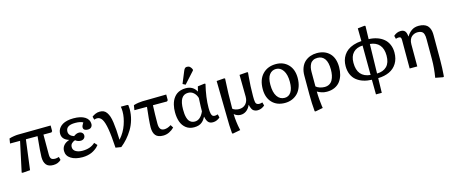

<svg xmlns="http://www.w3.org/2000/svg" viewBox="-56 -1574 6062 2581"><g transform="rotate(-15 2975.0 -283.5)"><path d="M501 14.2Q433.6 14.2 403.3 -22.9Q373 -60.1 373 -130.9Q373 -196.3 395 -416H232.9L179.2 0L74.2 7.8L62 2L151.9 -416H12.2L22.9 -482.9Q50.8 -492.7 88.4 -498.3Q126 -503.9 147 -503.9L602.1 -508.8V-430.2L587.9 -416H477.1V-138.2Q477.1 -96.7 492.2 -79.3Q507.3 -62 548.8 -62Q569.3 -62 599.1 -71.8L610.8 -27.8Q592.3 -9.3 563.5 2.4Q534.7 14.2 501 14.2Z M908.2 14.2Q808.6 14.2 747.8 -24.2Q687 -62.5 687 -130.9Q687 -174.3 713.1 -206.5Q739.3 -238.8 791 -255.9V-257.8Q696.3 -288.1 696.3 -368.2Q696.3 -391.1 703.6 -412.6Q710.9 -434.1 728 -454.3Q745.1 -474.6 770.5 -489.7Q795.9 -504.9 834.7 -513.9Q873.5 -522.9 921.4 -522.9Q1023.9 -522.9 1080.6 -486.6Q1137.2 -450.2 1137.2 -388.2Q1137.2 -361.3 1120.8 -343.8Q1104.5 -326.2 1071.3 -326.2Q1043.5 -326.2 1026.9 -337.6Q1010.3 -349.1 1010.3 -371.1Q1010.3 -375.5 1010.7 -379.6Q1011.2 -383.8 1012.9 -388.7Q1014.6 -393.6 1015.9 -396.7Q1017.1 -399.9 1020.5 -406Q1023.9 -412.1 1025.1 -414.6Q1026.4 -417 1031 -424.8Q1035.6 -432.6 1037.1 -435.1Q1001 -457 928.2 -457Q798.3 -457 798.3 -370.1Q798.3 -340.3 817.9 -319.6Q837.4 -298.8 870.1 -289.1Q908.2 -317.9 942.4 -317.9Q970.2 -317.9 987.3 -302.2Q1004.4 -286.6 1004.4 -263.2Q1004.4 -239.3 987.1 -222.7Q969.7 -206.1 941.4 -206.1Q899.9 -206.1 867.2 -232.9Q839.4 -224.1 819.8 -204.8Q800.3 -185.5 800.3 -153.8Q800.3 -113.3 836.9 -91.6Q873.5 -69.8 930.2 -69.8Q1041.5 -69.8 1106.4 -131.8L1142.1 -92.8Q1131.8 -79.1 1118.9 -66.2Q1106 -53.2 1084.2 -38.1Q1062.5 -22.9 1038.1 -11.7Q1013.7 -0.5 979.5 6.8Q945.3 14.2 908.2 14.2Z M1444.8 17.1 1367.2 4.9Q1357.4 -164.1 1340.6 -260.7Q1323.7 -357.4 1297.4 -399.2Q1271 -440.9 1229 -440.9Q1213.4 -440.9 1189 -433.1L1177.2 -477.1Q1195.8 -492.2 1224.4 -505.1Q1252.9 -518.1 1287.1 -518.1Q1318.4 -518.1 1341.6 -507.3Q1364.7 -496.6 1381.8 -471.7Q1398.9 -446.8 1410.2 -414.1Q1421.4 -381.3 1428.7 -329.6Q1436 -277.8 1440.2 -221.2Q1444.3 -164.6 1446.8 -85L1452.1 -89.8Q1518.6 -164.6 1551.8 -260.5Q1585 -356.4 1585 -439Q1585 -475.6 1579.1 -508.8H1669.9L1682.1 -502.9Q1686 -466.8 1686 -448.2Q1686 -373 1665.8 -301.8Q1645.5 -230.5 1610.1 -172.1Q1574.7 -113.8 1533.7 -67.4Q1492.7 -21 1444.8 17.1Z M2030.8 14.2Q1957.5 14.2 1925.8 -23.9Q1894 -62 1894 -134.8Q1894 -173.8 1901.6 -262.2Q1909.2 -350.6 1918 -416H1743.2L1753.9 -482.9Q1781.7 -492.7 1819.3 -498.3Q1856.9 -503.9 1877 -503.9L2210.9 -508.8V-430.2L2196.8 -416H2001Q1995.1 -291.5 1995.1 -161.1Q1995.1 -111.3 2012.5 -87.6Q2029.8 -64 2065.9 -64Q2111.3 -64 2161.1 -96.2L2186 -56.2Q2155.8 -24.9 2115.5 -5.4Q2075.2 14.2 2030.8 14.2Z M2497.1 -568.8 2459 -588.9 2526.9 -753.9Q2536.1 -776.4 2546.6 -786.6Q2557.1 -796.9 2575.7 -796.9Q2600.6 -796.9 2616.2 -783Q2631.8 -769 2643.1 -744.1L2642.1 -729ZM2460.9 14.2Q2395 14.2 2349.6 -21Q2304.2 -56.2 2283.4 -114Q2262.7 -171.9 2262.7 -248Q2262.7 -273.4 2265.1 -298.1Q2267.6 -322.8 2274.4 -350.6Q2281.2 -378.4 2292 -402.6Q2302.7 -426.8 2320.1 -449.2Q2337.4 -471.7 2359.9 -487.8Q2382.3 -503.9 2414.1 -513.4Q2445.8 -522.9 2483.9 -522.9Q2586.9 -522.9 2631.8 -437L2634.8 -445.8L2649.9 -504.9L2744.6 -517.1L2757.8 -511.2Q2713.9 -329.6 2713.9 -187Q2713.9 -136.2 2720.7 -108.6Q2727.5 -81.1 2739 -72.5Q2750.5 -64 2770 -64Q2782.7 -64 2811 -71.8L2821.8 -25.9Q2805.2 -10.3 2779.1 2Q2752.9 14.2 2722.7 14.2Q2678.2 14.2 2656.7 -12Q2635.3 -38.1 2626 -86.9H2623Q2612.8 -66.4 2601.6 -51.3Q2590.3 -36.1 2571.5 -19.8Q2552.7 -3.4 2524.7 5.4Q2496.6 14.2 2460.9 14.2ZM2489.7 -58.1Q2567.9 -58.1 2615.7 -166Q2614.7 -199.2 2622.1 -351.1Q2608.4 -397 2576.4 -426Q2544.4 -455.1 2499 -455.1Q2377 -455.1 2377 -255.9Q2377 -221.7 2379.6 -194.3Q2382.3 -167 2389.9 -140.6Q2397.5 -114.3 2409.9 -96.9Q2422.4 -79.6 2442.6 -68.8Q2462.9 -58.1 2489.7 -58.1Z M2942.9 230 2930.7 225.1Q2920.9 116.2 2920.9 -14.2L2912.6 -508.8L3018.6 -517.1L3030.8 -512.2Q3018.6 -310.5 3018.6 -95.2Q3031.7 -82 3057.9 -74Q3084 -65.9 3106 -65.9Q3165.5 -65.9 3200.2 -103.3Q3234.9 -140.6 3234.9 -204.1L3231 -508.8L3337.9 -517.1L3349.6 -512.2Q3349.6 -509.3 3344.2 -450.2Q3338.9 -391.1 3335.4 -325Q3332 -258.8 3332 -188Q3332 -156.7 3332.8 -139.4Q3333.5 -122.1 3336.7 -105.2Q3339.8 -88.4 3346.2 -80.8Q3352.5 -73.2 3363.3 -68.6Q3374 -64 3390.6 -64Q3405.8 -64 3431.6 -71.8L3443.8 -25.9Q3427.2 -10.3 3401.1 2Q3375 14.2 3345.7 14.2Q3324.7 14.2 3308.3 7.8Q3292 1.5 3282.5 -7.1Q3272.9 -15.6 3265.4 -30.8Q3257.8 -45.9 3254.4 -57.1Q3251 -68.4 3246.6 -86.9H3244.6Q3222.7 -37.1 3187.3 -11.5Q3151.9 14.2 3107.9 14.2Q3082 14.2 3058.3 4.4Q3034.7 -5.4 3020 -20H3018.6Q3019 32.2 3026.4 89.6Q3033.7 147 3041 178.7L3047.9 210Z M3725.6 14.2Q3613.8 14.2 3548.1 -54.7Q3482.4 -123.5 3482.4 -241.2Q3482.4 -375 3553 -449Q3623.5 -522.9 3739.3 -522.9Q3843.8 -522.9 3909.7 -454.6Q3975.6 -386.2 3975.6 -268.1Q3975.6 -201.2 3956.5 -147.2Q3937.5 -93.3 3903.8 -58.3Q3870.1 -23.4 3824.7 -4.6Q3779.3 14.2 3725.6 14.2ZM3739.3 -53.2Q3795.9 -53.2 3828.1 -102.1Q3860.4 -150.9 3860.4 -244.1Q3860.4 -345.7 3822.5 -402.3Q3784.7 -459 3723.6 -459Q3667 -459 3631.8 -413.1Q3596.7 -367.2 3596.7 -272.9Q3596.7 -166.5 3635 -109.9Q3673.3 -53.2 3739.3 -53.2Z M4092.3 230 4080.1 225.1Q4069.8 113.3 4069.8 -8.8V-273.9Q4069.8 -335.9 4089.1 -384.5Q4108.4 -433.1 4141.8 -462.9Q4175.3 -492.7 4217.8 -507.8Q4260.3 -522.9 4309.1 -522.9Q4420.4 -522.9 4485.8 -456.3Q4551.3 -389.6 4551.3 -264.2Q4551.3 -206.1 4537.4 -157Q4523.4 -107.9 4494.9 -69.1Q4466.3 -30.3 4418.7 -8.1Q4371.1 14.2 4308.1 14.2Q4270 14.2 4234.1 2.2Q4198.2 -9.8 4178.2 -22.9H4176.3Q4176.8 29.8 4181.6 88.1Q4186.5 146.5 4191.4 178.2L4196.3 210ZM4294.9 -55.2Q4333.5 -55.2 4361.6 -71.5Q4389.6 -87.9 4405.5 -117.2Q4421.4 -146.5 4428.7 -182.1Q4436 -217.8 4436 -261.2Q4436 -360.8 4400.9 -409.9Q4365.7 -459 4301.3 -459Q4265.1 -459 4239.5 -445.3Q4213.9 -431.6 4200.7 -407.5Q4187.5 -383.3 4181.9 -356.7Q4176.3 -330.1 4176.3 -297.9V-95.2Q4193.4 -78.1 4227.8 -66.7Q4262.2 -55.2 4294.9 -55.2Z M4934.6 219.2 4932.6 15.1Q4868.2 12.7 4815.2 -4.4Q4762.2 -21.5 4722.4 -53.7Q4682.6 -85.9 4660.6 -136.7Q4638.7 -187.5 4638.7 -252.9Q4638.7 -294.4 4648.7 -331.5Q4658.7 -368.7 4680.9 -402.6Q4703.1 -436.5 4736.6 -461.7Q4770 -486.8 4819.6 -503.4Q4869.1 -520 4930.7 -523.9L4928.7 -701.2L5023.9 -711.9L5036.6 -706.1L5031.7 -523.9Q5093.8 -522 5146.2 -504.4Q5198.7 -486.8 5237.8 -454.6Q5276.9 -422.4 5298.8 -372.8Q5320.8 -323.2 5320.8 -261.2Q5320.8 -173.3 5282.2 -110.8Q5243.7 -48.3 5177 -17.3Q5110.4 13.7 5020.5 16.1L5015.6 219.2ZM4932.6 -51.8 4930.7 -461.9Q4846.7 -459 4799.3 -409.4Q4752 -359.9 4752 -268.1Q4752 -68.8 4932.6 -51.8ZM5021.5 -47.9Q5108.9 -49.3 5158.2 -99.1Q5207.5 -148.9 5207.5 -248Q5207.5 -343.3 5162.1 -396Q5116.7 -448.7 5030.8 -457Z M5866.7 230 5761.7 210Q5783.7 79.1 5783.7 -41V-319.8Q5783.7 -343.8 5782 -360.4Q5780.3 -377 5774.7 -393.8Q5769 -410.6 5758.8 -420.7Q5748.5 -430.7 5731 -436.8Q5713.4 -442.9 5688.5 -442.9Q5666.5 -442.9 5646.2 -435.5Q5626 -428.2 5607.9 -413.1Q5589.8 -397.9 5579.1 -370.8Q5568.4 -343.8 5568.4 -308.1V0H5462.4V-396Q5462.4 -421.9 5454.8 -431.4Q5447.3 -440.9 5428.7 -440.9Q5407.7 -440.9 5386.7 -433.1L5375.5 -477.1Q5419.9 -518.1 5475.6 -518.1Q5512.7 -518.1 5532.7 -496.8Q5552.7 -475.6 5557.6 -420.9H5560.5Q5585.4 -464.4 5626.2 -493.7Q5667 -522.9 5726.6 -522.9Q5765.1 -522.9 5794.2 -513.4Q5823.2 -503.9 5841.1 -488.3Q5858.9 -472.7 5869.9 -449.5Q5880.9 -426.3 5884.8 -402.3Q5888.7 -378.4 5888.7 -349.1V-8.8Q5888.7 45.4 5886.2 104Q5883.8 162.6 5880.9 193.8L5878.4 225.1Z"/></g></svg>

Font: Literata Book Medium
Style: Regular
Weight: 500
Designer: Latin by Veronika Burian and Jose Scaglione. Greek by Irene Vlachou. Cyrillic by Vera Evstafieva
Foundry: TypeTogether
Version: Version 2.003;PS 002.003;hotconv 1.0.88;makeotf.lib2.5.64775